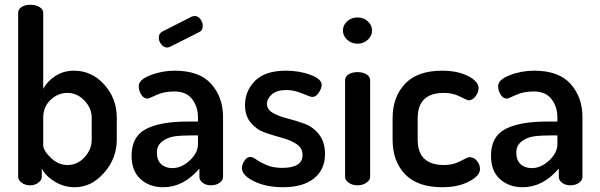

<svg xmlns="http://www.w3.org/2000/svg" viewBox="-20 -776 2511 804"><path d="M161 -722V-404Q178 -436 212 -458Q246 -480 290 -480Q364 -480 416.5 -422Q469 -364 469 -283V-191Q469 -113 416 -52.5Q363 8 293 8Q248 8 210 -15Q172 -38 155 -70V-35Q155 -22 140.5 -11Q126 0 107 0Q85 0 70.5 -11Q56 -22 56 -35V-722Q56 -737 70 -746.5Q84 -756 107 -756Q130 -756 145.5 -746.5Q161 -737 161 -722ZM364 -191V-283Q364 -323 333.5 -355Q303 -387 262 -387Q223 -387 192 -358Q161 -329 161 -283V-168Q161 -146 192.5 -115.5Q224 -85 263 -85Q304 -85 334 -117.5Q364 -150 364 -191Z M712 -480Q815 -480 864.5 -424.5Q914 -369 914 -286V-35Q914 -21 899.5 -10.5Q885 0 863 0Q843 0 829 -10.5Q815 -21 815 -35V-70Q748 8 664 8Q606 8 568.5 -26Q531 -60 531 -124Q531 -204 591 -235.5Q651 -267 765 -267H809V-285Q809 -329 784.5 -361Q760 -393 710 -393Q667 -393 634.5 -378Q602 -363 599 -363Q582 -363 571.5 -379.5Q561 -396 561 -416Q561 -442 609.5 -461Q658 -480 712 -480ZM809 -172V-209H784Q739 -209 710.5 -205Q682 -201 659.5 -184Q637 -167 637 -137Q637 -105 655 -88.5Q673 -72 702 -72Q740 -72 774.5 -104Q809 -136 809 -172ZM813 -641 692 -580Q686 -577 680 -577Q666 -577 655.5 -590Q645 -603 645 -618Q645 -636 660 -644L784 -707Q792 -709 795 -709Q809 -709 819 -696Q829 -683 829 -668Q829 -648 813 -641Z M1162 -73Q1247 -73 1247 -127Q1247 -156 1222 -172.5Q1197 -189 1162 -198.5Q1127 -208 1091.5 -220Q1056 -232 1031 -261Q1006 -290 1006 -336Q1006 -395 1048 -437.5Q1090 -480 1177 -480Q1234 -480 1280.5 -462.5Q1327 -445 1327 -421Q1327 -407 1315.5 -388.5Q1304 -370 1287 -370Q1281 -370 1246 -384.5Q1211 -399 1179 -399Q1139 -399 1118.5 -381Q1098 -363 1098 -341Q1098 -317 1123 -303Q1148 -289 1183.5 -280Q1219 -271 1255 -258Q1291 -245 1316 -213Q1341 -181 1341 -131Q1341 -66 1295 -29Q1249 8 1165 8Q1094 8 1043.5 -17Q993 -42 993 -72Q993 -87 1003.5 -103Q1014 -119 1029 -119Q1038 -119 1054 -107.5Q1070 -96 1097 -84.5Q1124 -73 1162 -73Z M1530 -440V-35Q1530 -22 1514.5 -11Q1499 0 1477 0Q1455 0 1440 -11Q1425 -22 1425 -35V-440Q1425 -455 1439.5 -464.5Q1454 -474 1477 -474Q1500 -474 1515 -464.5Q1530 -455 1530 -440ZM1538 -648Q1538 -626 1520 -609.5Q1502 -593 1477 -593Q1452 -593 1434 -609.5Q1416 -626 1416 -648Q1416 -671 1434 -687Q1452 -703 1477 -703Q1502 -703 1520 -687Q1538 -671 1538 -648Z M1832 8Q1728 8 1676 -46.5Q1624 -101 1624 -191V-281Q1624 -370 1676 -425Q1728 -480 1831 -480Q1896 -480 1940 -457.5Q1984 -435 1984 -407Q1984 -390 1971.5 -373Q1959 -356 1942 -356Q1937 -356 1906.5 -371.5Q1876 -387 1839 -387Q1729 -387 1729 -281V-191Q1729 -85 1840 -85Q1878 -85 1908.5 -101.5Q1939 -118 1945 -118Q1965 -118 1977.5 -102Q1990 -86 1990 -68Q1990 -40 1944 -16Q1898 8 1832 8Z M2217 -480Q2320 -480 2369.5 -424.5Q2419 -369 2419 -286V-35Q2419 -21 2404.5 -10.5Q2390 0 2368 0Q2348 0 2334 -10.5Q2320 -21 2320 -35V-70Q2253 8 2169 8Q2111 8 2073.5 -26Q2036 -60 2036 -124Q2036 -204 2096 -235.5Q2156 -267 2270 -267H2314V-285Q2314 -329 2289.5 -361Q2265 -393 2215 -393Q2172 -393 2139.5 -378Q2107 -363 2104 -363Q2087 -363 2076.5 -379.5Q2066 -396 2066 -416Q2066 -442 2114.5 -461Q2163 -480 2217 -480ZM2314 -172V-209H2289Q2244 -209 2215.5 -205Q2187 -201 2164.5 -184Q2142 -167 2142 -137Q2142 -105 2160 -88.5Q2178 -72 2207 -72Q2245 -72 2279.5 -104Q2314 -136 2314 -172Z"/></svg>

Font: Dosis
Style: SemiBold
Weight: 600
Designer: Edgar Tolentino, Pablo Impallari, Igino Marini
Foundry: Edgar Tolentino, Pablo Impallari, Igino Marini
Version: Version 1.007